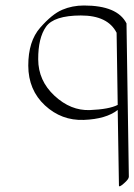

<svg xmlns="http://www.w3.org/2000/svg" viewBox="-20 -396 477 681"><path d="M397.5 -23.9 393.6 -279.8Q362.3 -341.3 266.6 -341.1Q170.9 -340.8 143.1 -301Q115.2 -261.2 115.5 -185.5Q115.7 -109.9 173.3 -56.4Q231 -2.9 298.8 -5.6Q366.7 -8.3 397.5 -23.9ZM397.5 -5.9Q356 26.4 277.1 29.3Q198.2 32.2 139.4 -22.2Q80.6 -76.7 80.3 -163.1Q80.1 -249.5 122.6 -297.9Q165 -346.2 200.7 -361.3Q236.3 -376.5 277.8 -376.5Q396.5 -376.5 428.7 -313Q428.7 -312.5 428.7 -311.5L437 231Q437 239.3 419.4 254.6Q401.9 270 401.9 262.2Z"/></svg>

Font: ML-NILA03
Style: Regular
Weight: 400
Designer: CLT@C-DIT
Version: Version ML-NILA03 1.0